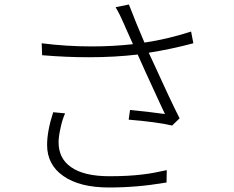

<svg xmlns="http://www.w3.org/2000/svg" viewBox="-20 -802 1040 852"><path d="M189 -159Q189 -220 216 -304L269 -299Q256 -271 248 -231Q240 -195 240 -171Q240 -98 296 -60Q353 -20 465 -20Q552 -20 614 -28Q658 -33 720 -47L719 8Q716 8 711 9Q589 30 464 30Q333 30 261 -21Q189 -71 189 -159ZM165 -610Q274 -596 387 -596Q482 -596 570 -606Q559 -632 536 -682Q533 -690 531 -694Q512 -738 493 -770L552 -782Q584 -699 621 -613Q723 -628 828 -662L838 -610Q741 -584 640 -568Q644 -559 654 -538Q738 -353 777 -277L744 -245Q674 -261 551 -271L557 -314Q648 -305 712 -296Q705 -310 689 -345Q615 -505 591 -560Q489 -548 374 -548Q273 -548 167 -557Z"/></svg>

Font: Source Han Sans Light
Style: Regular
Weight: 300
Designer: Ryoko NISHIZUKA Ë•øÂ°öÊ∂ºÂ≠ê (kana & ideographs); Paul D. Hunt (Latin, Greek & Cyrillic); Wenlong ZHANG Âº†ÊñáÈæô (bopom
Foundry: Adobe Systems Incorporated
Version: Version 1.004;PS 1.004;hotconv 1.0.82;makeotf.lib2.5.63406; 